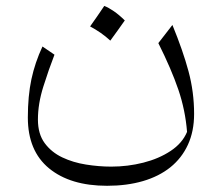

<svg xmlns="http://www.w3.org/2000/svg" viewBox="-20 -383 739 640"><path d="M603.5 56.6Q587.9 94.2 548.8 120.1Q509.8 146 457.8 159.2Q405.8 172.4 350.6 172.4Q309.6 172.4 266.6 165.5Q223.6 158.7 187.5 141.6Q151.4 124.5 128.9 94Q106.4 63.5 106.4 15.6Q106.4 -37.1 124.5 -94.5Q142.6 -151.9 161.6 -200.7L121.6 -228Q96.7 -174.8 84.7 -118.9Q72.8 -63 72.8 8.8Q72.8 120.1 143.6 178.2Q214.4 236.3 336.9 236.3Q402.8 236.3 456.3 220.7Q509.8 205.1 547.9 174.6Q585.9 144 606.4 99.4Q627 54.7 627 -3.4Q627 -76.2 608.4 -145.3Q589.8 -214.4 554.7 -299.8L507.8 -239.3Q551.3 -152.3 574.5 -84.2Q597.7 -16.1 603.5 56.6ZM327.6 -363.3Q315.4 -345.2 304 -328.6Q292.5 -312 280.3 -294.9Q297.9 -285.6 315.2 -273.7Q332.5 -261.7 347.7 -247.6Q360.4 -264.6 372.3 -281.5Q384.3 -298.3 396 -314.9Q376 -334.5 359.1 -345.9Q342.3 -357.4 327.6 -363.3Z"/></svg>

Font: Pinar VF
Style: Regular
Weight: 300
Designer: Amin Abedi
Version: Version 2.000